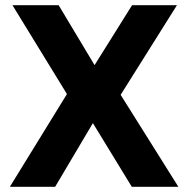

<svg xmlns="http://www.w3.org/2000/svg" viewBox="-20 -720 726 740"><path d="M18 0 238 -357.5 28 -700H206L344.5 -469L489 -700H662L445 -354.5L667.5 0H488L338 -245.5L192.5 0Z"/></svg>

Font: Geologica Roman SemiBold
Style: Regular
Weight: 600
Designer: Sindre Bremnes, Frode Helland
Foundry: Monokrom Skriftforlag AS
Version: Version 1.010;gftools[0.9.28]